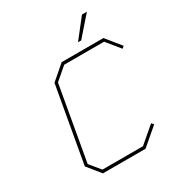

<svg xmlns="http://www.w3.org/2000/svg" viewBox="-214 -1071 1122 1210"><g transform="rotate(-30 347.0 -466.5)"><path d="M456 -794 565 -933H601L479 -794ZM179 0 102 -95 200 -647 304 -737H608L694 -631L679 -618L600 -715H310L220 -638L125 -99L188 -22H483L600 -122L613 -106L489 0Z"/></g></svg>

Font: Tomorrow Thin
Style: Italic
Weight: 250
Italic angle: -10°
Designer: Tony de Marco, Monica Rizzolli
Foundry: Just in Type
Version: Version 2.002